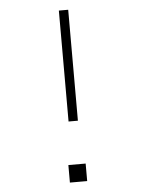

<svg xmlns="http://www.w3.org/2000/svg" viewBox="-53 -777 605 819"><g transform="rotate(-5 250.0 -367.5)"><path d="M230 -260V-735H270V-260ZM213 0V-75H287V0Z"/></g></svg>

Font: Iosevka SS04 Extralight
Style: Regular
Weight: 200
Monospace: yes
Designer: Belleve Invis
Foundry: Belleve Invis
Version: Version 19.0.0; ttfautohint (v1.8.4)